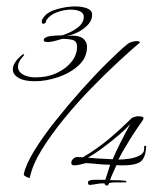

<svg xmlns="http://www.w3.org/2000/svg" viewBox="-20 -579 507 598"><path d="M89 -326Q55 -326 37.5 -336.5Q20 -347 20 -363Q20 -385 50 -409Q51 -410 53 -410Q57 -410 54 -406Q36 -387 36 -371Q36 -356 51.5 -347Q67 -338 90 -338Q128 -338 157.5 -352Q187 -366 203.5 -387.5Q220 -409 220 -433Q220 -450 208 -454Q196 -458 174 -458Q164 -455 151 -451.5Q138 -448 129 -448Q116 -448 116 -454Q116 -461 129 -465Q134 -467 150.5 -468Q167 -469 174 -469Q200 -477 220.5 -492Q241 -507 241 -527Q241 -538 229.5 -543.5Q218 -549 201 -549Q180 -549 158 -541Q136 -533 125 -517Q122 -511 123 -511V-510Q123 -509 119.5 -506.5Q116 -504 113 -505Q110 -507 110 -511Q110 -517 113 -521Q125 -541 156 -550Q187 -559 214 -559Q235 -559 251 -553Q267 -547 267 -533Q267 -516 254 -502Q241 -488 223 -479Q205 -470 188 -467Q193 -467 197 -467.5Q201 -468 205 -468Q229 -468 240 -458Q251 -448 251 -433Q251 -399 224.5 -375Q198 -351 160.5 -338.5Q123 -326 89 -326ZM73 -26Q72 -23 62.5 -28Q53 -33 54 -36Q60 -66 87 -110Q114 -154 153 -203Q192 -252 234 -299Q276 -346 314 -383.5Q352 -421 376 -441Q382 -446 390.5 -448.5Q399 -451 406 -451Q412 -451 414.5 -449Q417 -447 414 -445Q390 -425 351 -389Q312 -353 267 -307Q222 -261 181 -211Q140 -161 110.5 -113.5Q81 -66 73 -26ZM260 -3Q258 -2 256 -4.5Q254 -7 254 -10Q254 -16 260 -17Q265 -19 273.5 -19Q282 -19 293 -19H308Q313 -33 317 -46.5Q321 -60 323 -66Q304 -66 285.5 -68Q267 -70 247 -71Q240 -69 230 -66.5Q220 -64 211 -64Q202 -64 202 -72Q202 -78 207.5 -84Q213 -90 222 -90Q226 -90 230.5 -89.5Q235 -89 238 -89Q285 -117 321.5 -148Q358 -179 386 -207Q390 -212 397.5 -214.5Q405 -217 412 -217Q413 -217 420 -216Q427 -215 427 -210Q427 -209 425 -205Q420 -198 409 -182Q398 -166 385.5 -146Q373 -126 363 -108.5Q353 -91 349 -82Q363 -82 381.5 -84.5Q400 -87 414.5 -94.5Q429 -102 429 -115V-122Q429 -125 432 -125Q437 -125 435 -120Q433 -86 417 -75Q401 -64 364 -64Q360 -64 354.5 -64Q349 -64 343 -65Q342 -63 337.5 -53Q333 -43 328.5 -33Q324 -23 323 -18Q343 -18 352 -17.5Q361 -17 371 -16Q373 -16 373.5 -13.5Q374 -11 372 -11Q364 -11 346 -11Q328 -11 320 -9Q318 -1 312 -1Q308 -1 305 -8Q290 -8 280.5 -6Q271 -4 260 -3ZM331 -83Q340 -105 356 -136.5Q372 -168 386 -193Q372 -177 348.5 -157Q325 -137 300 -118.5Q275 -100 254 -88Q283 -85 301.5 -84.5Q320 -84 331 -83Z"/></svg>

Font: Sassy Frass
Style: Regular
Weight: 400
Designer: Robert E. Leuschke
Foundry: Robert E. Leuschke
Version: Version 1.010; ttfautohint (v1.8.3)